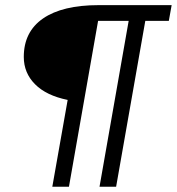

<svg xmlns="http://www.w3.org/2000/svg" viewBox="-20 -713 675 733"><path d="M359.9 0 471.2 -633.3H354.5L243.2 0H179.7L238.3 -331.5Q156.7 -348.1 113.8 -391.4Q70.8 -434.6 70.8 -495.6Q70.8 -591.8 144.5 -642.6Q218.3 -693.4 356.9 -693.4H635.3L624.5 -633.3H534.7L423.3 0Z"/></svg>

Font: Cascadia Code Light
Style: Italic
Weight: 300
Italic angle: -10°
Monospace: yes
Designer: Aaron Bell
Foundry: Saja Typeworks
Version: Version 2404.023; ttfautohint (v1.8.4)